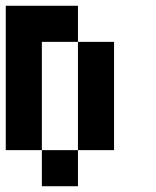

<svg xmlns="http://www.w3.org/2000/svg" viewBox="-20 -520 540 665"><path d="M125 0H0V-500H250V-375H125ZM250 0V-375H375V0ZM250 125H125V0H250Z"/></svg>

Font: Tiny5
Style: Regular
Weight: 400
Designer: Stefan Schmidt
Foundry: Made with Bits'n'Picas by Kreative Software
Version: Version 1.002; ttfautohint (v1.8.4.7-5d5b)